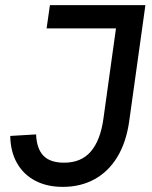

<svg xmlns="http://www.w3.org/2000/svg" viewBox="-20 -717 593 750"><path d="M20 -186 121 -192Q123 -137 149.2 -109.2Q175.5 -81.5 230.5 -81.5Q297.5 -81.5 335 -125.5Q372.5 -169.5 384 -253.5L433 -606H162L175 -697H548L484.5 -242Q473 -161.5 438.5 -104.2Q404 -47 349.5 -17Q295 13 225.5 13Q163.5 13 117.8 -11Q72 -35 46.5 -79.8Q21 -124.5 20 -186Z"/></svg>

Font: HK Grotesk Medium
Style: Italic
Weight: 500
Italic angle: -8°
Designer: Alfredo Marco Pradil
Foundry: Hanken Design Co.
Version: Version 3.004